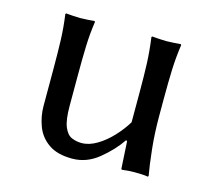

<svg xmlns="http://www.w3.org/2000/svg" viewBox="-75 -548 720 648"><g transform="rotate(15 284.5 -224.0)"><path d="M387.2 -97.2Q360.4 -57.6 318.6 -23.7Q276.9 10.3 226.6 10.3Q174.8 10.3 144 -11.2Q113.3 -32.7 100.6 -66.9Q87.9 -101.1 87.9 -136.7V-264.2Q87.9 -324.7 86.4 -366.9Q85 -409.2 78.6 -455.1L80.6 -458Q89.8 -457 105.2 -456.1Q120.6 -455.1 130.4 -455.1Q139.6 -455.1 155.3 -456.1Q170.9 -457 180.2 -458L182.1 -455.1Q175.8 -412.6 174.3 -368.2Q172.9 -323.7 172.9 -264.2V-158.7Q172.9 -110.4 182.9 -86.4Q192.9 -62.5 209.2 -55.7Q225.6 -48.8 243.7 -48.8Q270 -48.8 297.4 -65.2Q324.7 -81.5 348.9 -107.4Q373 -133.3 389.2 -160.2V-264.2Q389.2 -324.7 387.5 -366.9Q385.7 -409.2 379.4 -455.1L381.3 -458Q391.1 -457 406.5 -456.1Q421.9 -455.1 431.6 -455.1Q440.9 -455.1 456.3 -456.1Q471.7 -457 481.4 -458L483.4 -455.1Q477.1 -412.6 475.3 -368.2Q473.6 -323.7 473.6 -264.2V-203.6Q473.6 -144.5 479.5 -89.4Q485.4 -34.2 491.7 0L489.7 2.9Q479.5 1 465.8 0.5Q452.1 0 442.9 0Q421.9 0 400.4 2.9Q396.5 2.9 396.5 0L391.1 -94.2Z"/></g></svg>

Font: Kurinto Seri
Style: Regular
Weight: 400
Designer: Kurinto was developed by Clint Goss from a range of fonts that are compatible with the SIL Open Font License Version 1.1
Foundry: Clinton F. Goss
Version: Version 2.196; July 25, 2020